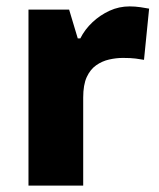

<svg xmlns="http://www.w3.org/2000/svg" viewBox="-20 -580 497 600"><path d="M385 -560Q402 -560 419 -557.5Q436 -555 446 -553L430 -393Q419 -395 404 -397Q389 -399 364 -399Q343 -399 321 -394Q299 -389 280.5 -376Q262 -363 251 -339Q240 -315 240 -275V0H69V-550H196L223 -460H231Q245 -488 269 -510.5Q293 -533 322.5 -546.5Q352 -560 385 -560Z"/></svg>

Font: Noto Sans Hebrew Thin ExtraBold
Style: Regular
Weight: 800
Version: Version 3.001